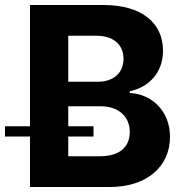

<svg xmlns="http://www.w3.org/2000/svg" viewBox="-56 -748 737 768"><path d="M64 0H383C533 0 624 -83 624 -201C624 -304 551 -372 463 -376V-383C544 -400 596 -462 596 -545C596 -656 512 -728 357 -728H64V-243H-36V-202H64ZM217 -123V-202H318V-243H217V-323H346C416 -323 463 -284 463 -220C463 -159 421 -123 344 -123ZM217 -421V-605H331C395 -605 438 -571 438 -513C438 -457 399 -421 335 -421Z"/></svg>

Font: Wafeq
Style: Bold
Weight: 700
Designer: Rasmus Andersson & Azza Alameddine
Foundry: Google & TypeTogether
Version: Version 3.000;FEAKit 1.0